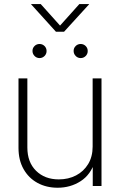

<svg xmlns="http://www.w3.org/2000/svg" viewBox="-20 -903 582 932"><path d="M259.8 8.3Q205.1 8.3 162.1 -15.1Q119.1 -38.6 94.5 -82Q69.8 -125.5 69.8 -185.1V-522.5H112.8V-187Q112.8 -115.7 155 -74Q197.3 -32.2 265.6 -32.2Q312 -32.2 349.1 -51.5Q386.2 -70.8 408 -106.7Q429.7 -142.6 429.7 -191.4V-522.5H472.7V0H430.2V-120.1H440.9Q420.9 -55.2 371.3 -23.4Q321.8 8.3 259.8 8.3ZM371.6 -621.1Q357.4 -621.1 347.4 -631.3Q337.4 -641.6 337.4 -655.8Q337.4 -669.9 347.4 -679.7Q357.4 -689.5 371.6 -689.5Q385.7 -689.5 395.8 -679.7Q405.8 -669.9 405.8 -655.3Q405.8 -641.1 395.8 -631.1Q385.7 -621.1 371.6 -621.1ZM171.9 -621.1Q157.7 -621.1 147.7 -631.3Q137.7 -641.6 137.7 -655.8Q137.7 -669.9 147.7 -679.7Q157.7 -689.5 171.9 -689.5Q186 -689.5 196 -679.7Q206.1 -669.9 206.1 -655.3Q206.1 -641.1 196 -631.1Q186 -621.1 171.9 -621.1ZM177.7 -883.3 271.5 -778.8 365.2 -883.3H412.6V-882.3L291 -749H251.5L130.9 -882.3V-883.3Z"/></svg>

Font: Inter 28pt ExtraLight
Style: Regular
Weight: 250
Designer: Rasmus Andersson
Foundry: rsms
Version: Version 4.001;git-66647c0bb